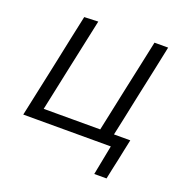

<svg xmlns="http://www.w3.org/2000/svg" viewBox="-117 -603 809 846"><g transform="rotate(20 287.0 -179.5)"><path d="M415 139 442 0H31.5Q43.5 -55.5 54.5 -107.5Q65.5 -159 78.5 -219.5L89 -269Q102.5 -334.5 113.8 -387.2Q125 -440 137 -495.5L202 -498Q190 -442 178.5 -388.2Q167 -334.5 153 -269L142.5 -219.5Q132.5 -172 124.2 -133Q116 -94 107.5 -54.5H372.5Q381 -94 389.2 -133Q397.5 -172 407.5 -219.5L418 -269Q432 -334.5 443.5 -387.5Q454.5 -440 466.5 -495.5H530.5Q519 -440 507.8 -387.2Q496.5 -334.5 482.5 -269L472 -219.5Q462 -171.5 453.8 -132.5Q445.5 -93.5 437 -54.5H513.5Q508.5 -30 503 -5Q497.5 20 492.5 45.5Q487 69.5 482.2 92.5Q477.5 115.5 472.5 139Z"/></g></svg>

Font: Heraclito Light
Style: Italic
Weight: 300
Italic angle: -12°
Designer: Kostas Bartsokas (font) & Cristiano Sobral (main changes)
Foundry: Kostas Bartsokas (font) & Cristiano Sobral (main changes)
Version: Version 1.00;July 8, 2020;FontCreator 13.0.0.2655 64-bit